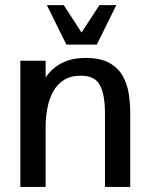

<svg xmlns="http://www.w3.org/2000/svg" viewBox="-20 -740 592 760"><path d="M60.5 0V-499.5H160.6V-433.6Q186 -470.7 225.1 -490.7Q264.2 -510.7 319.3 -510.7Q377.9 -510.7 413.3 -490.7Q448.7 -470.7 466.6 -438Q484.4 -405.3 490 -366.5Q495.6 -327.6 495.6 -290V0H395.5V-292Q395.5 -365.2 375.5 -402.8Q355.5 -440.4 299.8 -440.4Q259.8 -440.4 232.9 -423.3Q206.1 -406.2 190.4 -377.7Q174.8 -349.1 168 -314.2Q161.1 -279.3 160.6 -243.2V0ZM242.7 -563.5 165.5 -719.7H232.4L302.7 -611.3L373.5 -719.7H440.4L363.3 -563.5Z"/></svg>

Font: Pontano Sans SemiBold
Style: Regular
Weight: 600
Designer: Vernon Adams
Foundry: Vernon Adams
Version: Version 2.001